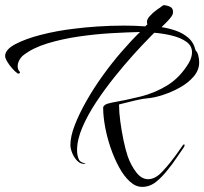

<svg xmlns="http://www.w3.org/2000/svg" viewBox="-34 -685 798 750"><path d="M521 45Q496 45 473 24Q450 3 431 -32Q412 -67 398 -108Q384 -149 376.5 -190Q369 -231 369 -263V-264Q369 -269 372 -271.5Q375 -274 376 -275Q382 -280 402 -284Q459 -294 515.5 -308Q572 -322 621 -352.5Q670 -383 704 -440Q716 -461 716 -481Q716 -506 694.5 -521.5Q673 -537 639.5 -545.5Q606 -554 569 -557Q565 -553 558.5 -547Q552 -541 548 -536Q522 -510 486 -470Q450 -430 412 -382.5Q374 -335 341 -285Q308 -235 287.5 -187Q267 -139 267 -98Q267 -80 273 -64.5Q279 -49 301 -47Q297 -45 293 -45Q279 -45 267 -57.5Q255 -70 248 -87.5Q241 -105 241 -119Q241 -152 258 -196Q275 -240 303 -289.5Q331 -339 366.5 -388.5Q402 -438 440 -482Q478 -526 513 -560Q466 -559 403.5 -555.5Q341 -552 275 -542.5Q209 -533 151.5 -515.5Q94 -498 57 -469Q48 -462 41.5 -450Q35 -438 35 -426Q35 -414 42 -406Q44 -404 44 -402Q44 -399 40.5 -398Q37 -397 35 -398Q25 -405 13.5 -418Q2 -431 -6 -444.5Q-14 -458 -14 -466Q-14 -491 25 -512Q64 -533 126 -549Q188 -565 257 -573Q295 -578 346.5 -581.5Q398 -585 452 -585Q494 -585 533 -582L542 -590Q540 -593 540 -600Q540 -613 558 -629Q563 -635 570 -640Q577 -645 583 -650Q590 -654 594 -657.5Q598 -661 605 -665Q619 -664 630.5 -658.5Q642 -653 642 -638Q642 -634 640 -628Q637 -621 627 -609.5Q617 -598 597 -579Q624 -575 652 -565.5Q680 -556 701.5 -537.5Q723 -519 730 -488Q737 -482 740.5 -468.5Q744 -455 744 -441Q744 -411 722.5 -386Q701 -361 668.5 -343Q636 -325 602 -314Q568 -303 542 -301Q526 -300 493.5 -292.5Q461 -285 431 -277Q431 -247 436 -210Q441 -173 448.5 -137Q456 -101 465 -74Q478 -38 498.5 -11.5Q519 15 545 15Q559 15 573.5 7Q588 -1 604 -19Q617 -33 630 -49Q643 -65 653 -79Q663 -93 669.5 -102.5Q676 -112 679 -116Q682 -121 685 -121Q687 -121 687 -118Q687 -115 685 -111Q675 -97 656.5 -69.5Q638 -42 623 -24Q600 6 575.5 25.5Q551 45 521 45Z"/></svg>

Font: The Nautigal
Style: Regular
Weight: 400
Designer: Robert E. Leuschke
Foundry: Robert E. Leuschke
Version: Version 1.100; ttfautohint (v1.8.3)